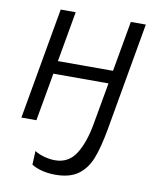

<svg xmlns="http://www.w3.org/2000/svg" viewBox="-88 -619 775 933"><g transform="rotate(10 300.0 -152.5)"><path d="M131 216 134 148.5Q156.5 162 183.5 169Q210.5 176 234.5 176Q301.5 176 337.2 120Q373 64 389.5 -29.5L426.5 -237H154.5L112.5 0H38.5L135.5 -550H209.5L165.5 -301H437.5L481.5 -550H555.5L462 -18.5Q445.5 74.5 424 129.5Q402.5 184.5 361 214.8Q319.5 245 248.5 245Q213 245 182.5 237.2Q152 229.5 131 216Z"/></g></svg>

Font: JuliaMono Black
Style: Italic
Weight: 900
Italic angle: -9°
Monospace: yes
Designer: cormullion
Foundry: corm
Version: Version 0.057; ttfautohint (v1.8.4)